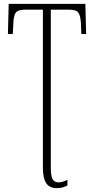

<svg xmlns="http://www.w3.org/2000/svg" viewBox="-20 -734 488 994"><path d="M274 240Q236 240 219 214Q202 188 202 133V-684H110Q72 -684 61 -667.5Q50 -651 49 -612L46 -558H21L25 -714H422L426 -558H401L399 -612Q397 -651 386.5 -667.5Q376 -684 337 -684H243V135Q243 176 252 193Q261 210 283 210Q297 210 309 205.5Q321 201 329 197V226Q320 231 306.5 235.5Q293 240 274 240Z"/></svg>

Font: Noto Serif ExtraCondensed ExtraLight
Style: Regular
Weight: 200
Width: 2
Designer: Monotype Design Team
Foundry: Monotype Imaging Inc.
Version: Version 2.015